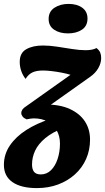

<svg xmlns="http://www.w3.org/2000/svg" viewBox="-58 -763 538 983"><path d="M131 200Q50 200 6 169.5Q-38 139 -38 81Q-38 27 -7.5 -18Q23 -63 76 -97Q129 -131 197 -153L266 -108Q209 -85 173.5 -55.5Q138 -26 122 8Q106 42 106 79Q106 104 116.5 117Q127 130 151 130Q181 130 203 108.5Q225 87 237 50.5Q249 14 249 -28Q249 -66 232.5 -95Q216 -124 186 -140.5Q156 -157 114 -157Q106 -157 97.5 -155.5Q89 -154 78 -152L176 -228Q250 -228 300.5 -204.5Q351 -181 377 -141Q403 -101 403 -48Q403 5 383 50.5Q363 96 326 129.5Q289 163 239.5 181.5Q190 200 131 200ZM78 -152Q64 -158 57.5 -166.5Q51 -175 51 -184Q51 -194 57 -202.5Q63 -211 76 -219L303 -380Q284 -386 258 -391Q232 -396 206.5 -399Q181 -402 162 -402Q128 -402 107.5 -392Q87 -382 73 -359Q58 -378 50.5 -400.5Q43 -423 43 -446Q43 -492 76.5 -511Q110 -530 162 -530Q196 -530 234.5 -524Q273 -518 311.5 -512Q350 -506 380 -506Q416 -506 436 -517Q450 -506 455 -494Q460 -482 460 -466Q460 -440 445.5 -414.5Q431 -389 404 -370L191 -219ZM290 -592Q247 -592 219 -611Q191 -630 191 -666Q191 -704 221 -723.5Q251 -743 293 -743Q336 -743 363 -723.5Q390 -704 390 -668Q390 -630 361.5 -611Q333 -592 290 -592Z"/></svg>

Font: Sansita Swashed Light
Style: Bold
Weight: 700
Version: Version 1.003